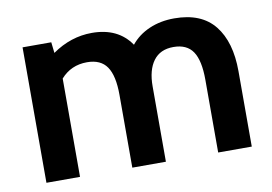

<svg xmlns="http://www.w3.org/2000/svg" viewBox="-61 -603 990 698"><g transform="rotate(-10 434.5 -254.0)"><path d="M619 -508Q719 -508 767.5 -447.2Q816 -386.5 816 -278V0H692V-269Q692 -339.5 669.8 -372.8Q647.5 -406 598 -406Q549 -406 524 -372.2Q499 -338.5 499 -278V0H375V-269Q375 -339.5 352.2 -372.8Q329.5 -406 279 -406Q220 -406 182 -363V0H58V-500H164L168.5 -460Q237 -508 315 -508Q411.5 -508 458.5 -439Q485 -472 526.5 -490Q568 -508 619 -508Z"/></g></svg>

Font: Cabin
Style: Bold
Weight: 700
Designer: Pablo Impallari
Foundry: Pablo Impallari. http://www.impallari.com Igino Marini. http://www.ikern.com
Version: Version 3.001;hotconv 1.0.109;makeotfexe 2.5.65596